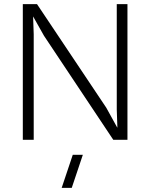

<svg xmlns="http://www.w3.org/2000/svg" viewBox="-20 -680 731 934"><path d="M600 -660V0H531L194 -506L141 -600L144 -513V0H91V-660H160L497 -156L550 -60H551L548 -147V-660ZM280 234 334 73H383L329 234Z"/></svg>

Font: Human Sans Light
Style: Regular
Weight: 300
Designer: Tim Radville
Foundry: Continuum
Version: Version 1.000;FEAKit 1.0